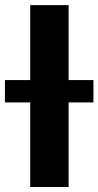

<svg xmlns="http://www.w3.org/2000/svg" viewBox="-74 -748 394 768"><path d="M200.4 -727.5V0H46.9V-727.5ZM-54.3 -338.3V-427.7H299.8V-338.3Z"/></svg>

Font: Inter Tight
Style: Regular
Weight: 400
Designer: Rasmus Andersson
Foundry: rsms
Version: Version 3.002